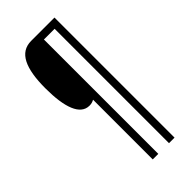

<svg xmlns="http://www.w3.org/2000/svg" viewBox="-276 -818 1003 1003"><g transform="rotate(-45 226.0 -316.5)"><path d="M362 127V-760H190C103 -760 67 -679 67 -532C67 -390 98 -305 166 -305C180 -305 190 -308 201 -314V127H242V-718H321V127Z"/></g></svg>

Font: Noto Sans Thai Looped UI Condensed Light
Style: Regular
Weight: 300
Width: 3
Designer: Cadson Demak Team
Foundry: Cadson Demak Co., Ltd.
Version: Version 1.000